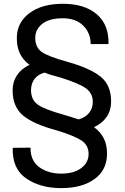

<svg xmlns="http://www.w3.org/2000/svg" viewBox="-20 -741 655 1003"><path d="M560.5 -210.4Q560.5 -164.6 537.1 -130.4Q513.7 -96.2 471.2 -76.7Q504.9 -51.8 522 -18.6Q539.1 14.6 539.1 62.5Q539.1 146.5 474.1 194.1Q409.2 241.7 299.3 241.7Q191.4 241.7 117.7 191.7Q43.9 141.6 46.4 34.2L47.4 31.2L139.2 30.3Q139.2 100.1 186.3 133.1Q233.4 166 299.3 166Q366.2 166 404.5 137Q442.9 107.9 442.9 63.5Q442.9 19 407.7 -5.6Q372.6 -30.3 272.9 -61Q156.2 -91.8 101.1 -137.2Q45.9 -182.6 45.9 -269Q45.9 -313.5 68.8 -347.9Q91.8 -382.3 134.3 -402.3Q101.1 -426.8 84.5 -460.7Q67.9 -494.6 67.9 -542Q67.9 -623 133.3 -672.1Q198.7 -721.2 308.1 -721.2Q421.9 -721.2 485.4 -666.7Q548.8 -612.3 546.9 -513.7L545.4 -510.7H453.6Q453.6 -568.4 415 -606.9Q376.5 -645.5 308.1 -645.5Q237.3 -645.5 200.7 -616.5Q164.1 -587.4 164.1 -543Q164.1 -494.6 196.8 -470.5Q229.5 -446.3 332.5 -418Q451.7 -384.3 506.1 -340.1Q560.5 -295.9 560.5 -210.4ZM294.4 -336.4Q271.5 -342.3 251.2 -348.4Q231 -354.5 213.4 -361.8Q177.7 -352.5 159.9 -328.1Q142.1 -303.7 142.1 -270Q142.1 -221.2 175.3 -196Q208.5 -170.9 311 -142.1Q338.4 -133.8 356.4 -128.4Q374.5 -123 390.6 -117.2Q425.8 -127 445.3 -151.1Q464.8 -175.3 464.8 -209Q464.8 -253.4 429 -279.5Q393.1 -305.7 294.4 -336.4Z"/></svg>

Font: GeogebraSans
Style: Regular
Weight: 400
Designer: Google
Version: Version 1.100140; 2013